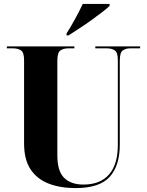

<svg xmlns="http://www.w3.org/2000/svg" viewBox="-20 -951 751 981"><path d="M366 10Q288 10 228.5 -13Q169 -36 136 -86Q103 -136 103 -218V-644Q103 -684 86.5 -694Q70 -704 47 -704H15V-714H360V-704H329Q305 -704 289 -693.5Q273 -683 273 -640V-157Q273 -76 308 -42Q343 -8 406 -8Q492 -8 537 -59.5Q582 -111 582 -209V-644Q582 -683 566.5 -693.5Q551 -704 526 -704H467V-714H696V-704H645Q623 -704 607.5 -693.5Q592 -683 592 -640V-212Q592 -104 540 -47Q488 10 366 10ZM320 -780Q340 -811 363.5 -854Q387 -897 403 -931H540V-921Q527 -908 501.5 -888.5Q476 -869 445.5 -847Q415 -825 384 -805Q353 -785 330 -770H320Z"/></svg>

Font: Noto Serif Display SemiCondensed ExtraBold
Style: Regular
Weight: 800
Width: 4
Designer: Monotype Design Team
Foundry: Monotype Imaging Inc.
Version: Version 2.009